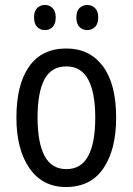

<svg xmlns="http://www.w3.org/2000/svg" viewBox="-20 -742 533 772"><path d="M447 -269Q447 -141 396 -65.5Q345 10 245 10Q151 10 98.5 -65.5Q46 -141 46 -269Q46 -402 97 -474.5Q148 -547 247 -547Q340 -547 393.5 -476Q447 -405 447 -269ZM131 -269Q131 -169 159 -115.5Q187 -62 247 -62Q306 -62 334.5 -114.5Q363 -167 363 -269Q363 -370 334.5 -422.5Q306 -475 247 -475Q186 -475 158.5 -422.5Q131 -370 131 -269ZM117 -672Q117 -698 129.5 -710Q142 -722 161 -722Q179 -722 191.5 -709.5Q204 -697 204 -672Q204 -646 191.5 -633.5Q179 -621 161 -621Q142 -621 129.5 -633.5Q117 -646 117 -672ZM287 -672Q287 -698 300 -710Q313 -722 331 -722Q349 -722 362 -709.5Q375 -697 375 -672Q375 -646 362 -633.5Q349 -621 331 -621Q312 -621 299.5 -633.5Q287 -646 287 -672Z"/></svg>

Font: Noto Sans Bengali UI Condensed
Style: Regular
Weight: 400
Width: 3
Designer: Jelle Bosma - Monotype Design Team
Foundry: Monotype Imaging Inc.
Version: Version 2.003; ttfautohint (v1.8.4.7-5d5b)